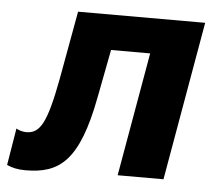

<svg xmlns="http://www.w3.org/2000/svg" viewBox="-75 -568 711 626"><g transform="rotate(5 281.0 -255.0)"><path d="M30 10C141 10 204 -36 244 -249L274 -405H402L331 0H481L572 -520H156L115 -294C88 -151 67 -114 22 -114C10 -114 -3 -118 -11 -123L-31 -2C-13 6 5 10 30 10Z"/></g></svg>

Font: Fixel Display 20240404
Style: Bold Italic
Weight: 700
Italic angle: -10°
Designer: AlfaBravo + MacPaw
Foundry: Kyrylo Tkachov, Marchela Mozhyna, Serhii Makarenko, Maria Weinstein, Zakhar Kryvoshyya
Version: Version 1.211;Glyphs 3.2 (3225)